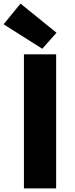

<svg xmlns="http://www.w3.org/2000/svg" viewBox="-47 -1047 417 1067"><path d="M86 0V-745H265V0ZM188 -776 -27 -912 67 -1027 267 -865Z"/></svg>

Font: Source Han Sans CN Heavy
Style: Regular
Weight: 900
Designer: Ryoko NISHIZUKA 西塚涼子 (kana, bopomofo & ideographs); Paul D. Hunt (Latin, Greek & Cyrillic); Sandoll Communications 산돌커뮤니
Foundry: Adobe
Version: Version 2.000;hotconv 1.0.107;makeotfexe 2.5.65593